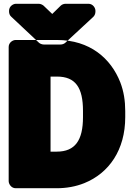

<svg xmlns="http://www.w3.org/2000/svg" viewBox="-20 -960 689 1018"><path d="M26 0C26 16 40 38 63 38H281C333 38 382 29 427 11C558 -42 644 -165 644 -339V-371C644 -426 636 -476 618 -523C568 -651 456 -748 282 -748H63C47 -748 26 -734 26 -711ZM420 -372V-339C420 -217 379 -156 281 -156H248V-554H282C381 -554 420 -495 420 -372ZM257 -886 302 -930C309 -937 320 -940 328 -940H449C472 -940 486 -919 486 -903V-898C486 -887 481 -876 474 -870L326 -733C319 -727 310 -724 301 -724H212C202 -724 191 -729 186 -734L39 -872C31 -879 28 -890 28 -899V-903C28 -926 49 -940 65 -940H185C195 -940 205 -935 211 -930Z"/></svg>

Font: Asimov Print
Style: E
Weight: 500
Designer: Google
Version: Version 2.000980; 2014